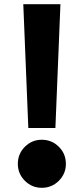

<svg xmlns="http://www.w3.org/2000/svg" viewBox="-20 -880 399 915"><path d="M115 -270 91 -860H268L244 -270ZM179 -214Q227 -214 260.5 -180.5Q294 -147 294 -99Q294 -52 260.5 -18.5Q227 15 179 15Q132 15 98.5 -18.5Q65 -52 65 -99Q65 -147 98.5 -180.5Q132 -214 179 -214Z"/></svg>

Font: Hussar
Style: BoldWeb
Weight: 700
Foundry: Cannot Into Space Fonts
Version: Version 2.00